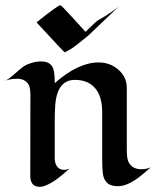

<svg xmlns="http://www.w3.org/2000/svg" viewBox="-25 -717 607 747"><path d="M92.8 -33.2 93.3 -347.2Q93.3 -379.9 84.5 -391.1Q69.3 -410.6 42.5 -410.6Q15.6 -410.6 -5.4 -402.8Q7.3 -407.7 27.8 -425.8Q65.4 -460.4 81.1 -466.3Q110.4 -478 132.6 -478Q154.8 -478 165.8 -470.7Q176.8 -463.4 181.6 -451.2Q188 -436 188 -393.6Q279.3 -474.1 358.9 -474.1Q402.3 -474.1 434.6 -446.8Q468.3 -417.5 468.3 -375.5V-134.3Q468.3 -98.1 476.1 -84.5Q490.7 -58.6 524.9 -58.6Q544.4 -58.6 562 -65.9Q518.6 -28.3 502 -17.6Q463.9 7.3 435.3 7.3Q406.7 7.3 394.8 -2.9Q382.8 -13.2 377.9 -28.8Q372.6 -45.9 372.6 -98.6V-281.2Q372.6 -368.7 315.4 -396.5Q294.9 -406.2 266.1 -406.2Q195.3 -406.2 189.5 -301.3Q188 -274.9 188 -253.9V-103Q188 -71.8 207 -60.5Q213.9 -56.2 224.1 -56.2Q234.4 -56.2 245.6 -61Q235.4 -52.2 221.2 -40Q207 -27.8 191.4 -16.6Q152.8 9.8 129.9 9.8Q92.8 9.8 92.8 -33.2ZM117.2 -629.9Q200.7 -696.8 210 -696.8Q213.4 -696.8 259.5 -646.2Q305.7 -595.7 307.6 -593.3L348.1 -631.8Q353.5 -636.7 361.3 -640.9Q369.1 -645 380.4 -651.9Q425.8 -680.7 440.4 -694.8L318.4 -578.6Q267.6 -536.1 248.3 -524.9Q229 -513.7 227.5 -513.7Q226.1 -513.7 218.3 -521.5Q210.4 -529.3 199.2 -541.5Q188 -553.7 174.6 -568.1Q161.1 -582.5 149.2 -595.5Q137.2 -608.4 128.4 -617.9Q119.6 -627.4 117.2 -629.9Z"/></svg>

Font: Fondamento
Style: Regular
Weight: 400
Version: Version 1.000